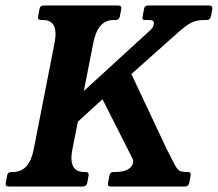

<svg xmlns="http://www.w3.org/2000/svg" viewBox="-34 -680 794 700"><path d="M-2 0Q-16 0 -13 -13L-8 -40Q-6 -53 8 -53H14Q73 -53 89 -136L165 -524Q181 -607 123 -607H116Q102 -607 105 -620L110 -647Q112 -660 126 -660H397Q410 -660 408 -647L403 -620Q400 -607 387 -607H380Q322 -607 306 -523L263 -304L221 -302L514 -570Q526 -581 527 -594Q528 -607 512 -607H494Q483 -607 486 -620L491 -647Q493 -660 506 -660H728Q742 -660 740 -647L735 -620Q732 -607 720 -607H710Q692 -607 677 -602.5Q662 -598 644.5 -585.5Q627 -573 601 -549L445 -410L574 -136Q594 -96 603.5 -78.5Q613 -61 621.5 -57Q630 -53 645 -53H650Q663 -53 661 -40L656 -13Q653 0 640 0H370Q357 0 360 -13L365 -40Q367 -53 380 -53H385Q426 -53 441.5 -69.5Q457 -86 449 -102L314 -369L391 -365L199 -190L256 -267L230 -136Q214 -53 272 -53H278Q291 -53 289 -40L284 -13Q281 0 268 0Z"/></svg>

Font: Young Serif Light
Style: Italic
Weight: 300
Italic angle: -10.979°
Designer: Bastien Sozeau
Foundry: NBR — Bastien Sozeau
Version: Version 5.001